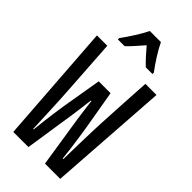

<svg xmlns="http://www.w3.org/2000/svg" viewBox="-288 -1008 1076 1076"><g transform="rotate(45 250.0 -470.5)"><path d="M65 0 14 -714H96Q102 -623 108 -533.5Q114 -444 118 -379Q120 -354 122 -313Q124 -272 126 -228Q128 -184 129.5 -147Q131 -110 132 -91H136Q138 -116 143 -156.5Q148 -197 153.5 -238.5Q159 -280 164 -308L203 -539H297L337 -306Q342 -274 348 -233.5Q354 -193 359 -154.5Q364 -116 366 -91H371Q371 -111 372 -150.5Q373 -190 374 -235.5Q375 -281 376.5 -320.5Q378 -360 379 -380Q383 -464 388 -547Q393 -630 398 -714H486L437 0H316L269 -303Q263 -345 259 -376Q255 -407 252 -432H248Q245 -407 241 -376Q237 -345 231 -302L185 0ZM113 -792Q139 -827 165 -868.5Q191 -910 206 -941H294Q310 -907 336 -866Q362 -825 387 -792V-781H334Q314 -800 293 -823Q272 -846 250 -872Q227 -846 205.5 -821.5Q184 -797 166 -781H113Z"/></g></svg>

Font: Noto Sans Mono ExtraCondensed Medium
Style: Regular
Weight: 500
Width: 2
Designer: Monotype Design Team
Foundry: Monotype Imaging Inc.
Version: Version 2.014